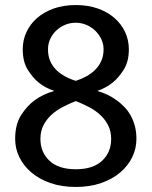

<svg xmlns="http://www.w3.org/2000/svg" viewBox="-20 -730 600 760"><path d="M280 -330Q252 -319 226.5 -305.5Q201 -292 182 -274Q163 -256 151.5 -233Q140 -210 140 -180Q140 -127 176 -93.5Q212 -60 280 -60Q348 -60 384 -93.5Q420 -127 420 -180Q420 -210 408.5 -233Q397 -256 378 -274Q359 -292 333.5 -305.5Q308 -319 280 -330ZM280 -410Q302 -417 322 -428Q342 -439 357 -454Q372 -469 381 -489Q390 -509 390 -535Q390 -556 381 -575Q372 -594 357 -608.5Q342 -623 322 -631.5Q302 -640 280 -640Q257 -640 237 -631.5Q217 -623 202 -608.5Q187 -594 178.5 -575Q170 -556 170 -535Q170 -509 178.5 -489Q187 -469 202 -454Q217 -439 237 -428Q257 -417 280 -410ZM70 -535Q70 -571 84.5 -602.5Q99 -634 126 -658Q153 -682 192 -696Q231 -710 280 -710Q329 -710 368 -696Q407 -682 434 -658Q461 -634 475.5 -602.5Q490 -571 490 -535Q490 -486 470 -454.5Q450 -423 427 -404Q400 -382 365 -370Q408 -358 442 -333Q457 -322 471 -308Q485 -294 496 -275Q507 -256 513.5 -232.5Q520 -209 520 -180Q520 -142 503.5 -108Q487 -74 456 -47.5Q425 -21 380.5 -5.5Q336 10 280 10Q224 10 179.5 -5.5Q135 -21 104 -47.5Q73 -74 56.5 -108Q40 -142 40 -180Q40 -238 64 -275Q88 -312 117 -333Q151 -358 195 -370Q159 -382 132 -404Q109 -423 89.5 -454.5Q70 -486 70 -535Z"/></svg>

Font: Scada
Style: Regular
Weight: 400
Designer: Jovanny Lemonad
Foundry: Jovanny Lemonad
Version: Version 3.005; ttfautohint (v0.91) -l 8 -r 50 -G 200 -x 0 -w